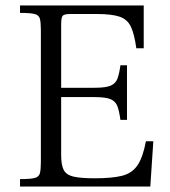

<svg xmlns="http://www.w3.org/2000/svg" viewBox="-20 -680 620 700"><path d="M53 0V-27Q90 -27 106 -31Q122 -35 125.5 -48.5Q129 -62 129 -89V-571Q129 -598 125.5 -611.5Q122 -625 106 -629Q90 -633 53 -633V-660H504V-504H477Q470 -555 457.5 -582Q445 -609 416.5 -619Q388 -629 331 -629H238Q215 -629 209 -623Q203 -617 203 -592V-360H325Q366 -360 384 -368Q402 -376 408.5 -394Q415 -412 419 -442H443V-243H419Q415 -273 408.5 -291.5Q402 -310 384 -318Q366 -326 325 -326H203V-114Q203 -78 212.5 -60Q222 -42 248.5 -36Q275 -30 326 -30Q388 -30 424.5 -39Q461 -48 481 -77Q501 -106 512 -165H539L528 0Z"/></svg>

Font: Frank Ruhl Libre Light
Style: Regular
Weight: 300
Designer: Yanek Iontef
Foundry: Fontef
Version: Version 6.003;gftools[0.9.30]